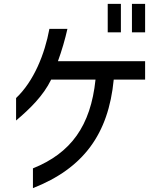

<svg xmlns="http://www.w3.org/2000/svg" viewBox="-20 -900 829 991"><path d="M604 -880H536V-733H604ZM63 -278C134 -338 203 -405 244 -489H473C448 -250 346 -110 150 -31V71C410 -31 540 -208 567 -489H729V-584H279C299 -639 316 -697 328 -751H235C211 -621 155 -481 63 -394ZM661 -733H729V-880H661Z"/></svg>

Font: コーポレート・ロゴ ver3 Medium
Style: Regular
Weight: 500
Designer: [KANA_main] LOGOTYPE.JP [Source Han Sans] Ryoko NISHIZUKA 西塚涼子 (kana, bopomofo & ideographs); Paul D. Hunt (Latin, Greek
Version: Version 12.001;FEAKit 1.0